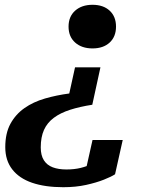

<svg xmlns="http://www.w3.org/2000/svg" viewBox="-20 -580 607 801"><path d="M365 -143Q313 -135 272.5 -122Q232 -109 204.5 -88.5Q177 -68 163.5 -38Q150 -8 150 35Q150 68 163 88.5Q176 109 200 118Q224 127 257 127Q290 127 316.5 120.5Q343 114 363 103.5Q383 93 395 83Q394 90 390.5 98Q387 106 380 112.5Q373 119 362.5 123.5Q352 128 338 129L366 4H492L460 147Q445 157 413.5 169.5Q382 182 339 191.5Q296 201 244 201Q168 201 114 182.5Q60 164 31 126.5Q2 89 2 34Q2 -24 23.5 -63.5Q45 -103 82 -129Q119 -155 167.5 -169Q216 -183 269 -190L293 -299H399ZM266 -469Q266 -511 293.5 -535.5Q321 -560 366 -560Q411 -560 437.5 -535.5Q464 -511 464 -469Q464 -427 437.5 -402.5Q411 -378 366 -378Q321 -378 293.5 -402.5Q266 -427 266 -469Z"/></svg>

Font: Roboto Serif 20pt SemiBold
Style: Italic
Weight: 600
Italic angle: -10°
Version: Version 1.007